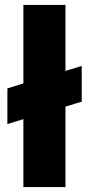

<svg xmlns="http://www.w3.org/2000/svg" viewBox="-20 -760 361 780"><path d="M312 -492C312 -492 246 -472 246 -472C246 -472 246 -740 246 -740C246 -740 75 -740 75 -740C75 -740 75 -421 75 -421C75 -421 10 -401 10 -401C10 -401 10 -256 10 -256C10 -256 75 -276 75 -276C75 -276 75 0 75 0C75 0 246 0 246 0C246 0 246 -327 246 -327C246 -327 312 -347 312 -347C312 -347 312 -492 312 -492Z"/></svg>

Font: Girnar Poppins
Style: Bold
Weight: 500
Designer: Ninad Kale (Devanagari), Jonny Pinhorn (Latin)
Foundry: Indian Type Foundry
Version: ""